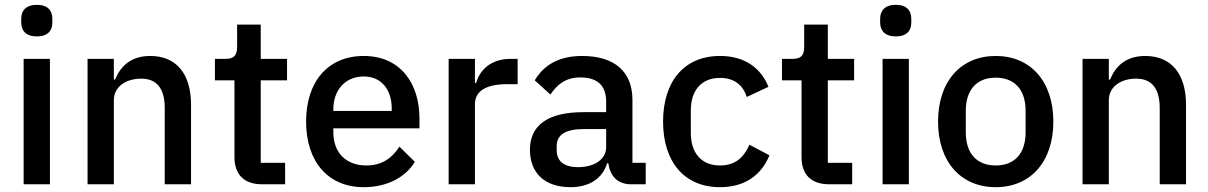

<svg xmlns="http://www.w3.org/2000/svg" viewBox="-20 -764 5010 796"><path d="M133 -613C178 -613 197 -637 197 -670V-687C197 -720 178 -744 133 -744C88 -744 68 -720 68 -687V-670C68 -637 88 -613 133 -613ZM78 0H187V-520H78Z M452 0V-348C452 -409 508 -438 565 -438C630 -438 663 -397 663 -316V0H772V-330C772 -459 710 -532 603 -532C523 -532 480 -490 457 -434H452V-520H343V0Z M1162 0V-89H1061V-431H1170V-520H1061V-662H963V-571C963 -535 951 -520 915 -520H871V-431H952V-113C952 -41 991 0 1067 0Z M1488 12C1585 12 1661 -29 1700 -93L1636 -156C1605 -108 1563 -78 1499 -78C1411 -78 1362 -135 1362 -215V-232H1719V-273C1719 -417 1641 -532 1488 -532C1340 -532 1249 -426 1249 -260C1249 -94 1340 12 1488 12ZM1488 -447C1560 -447 1604 -394 1604 -314V-304H1362V-311C1362 -391 1412 -447 1488 -447Z M1949 0V-332C1949 -387 1996 -415 2083 -415H2126V-520H2097C2014 -520 1969 -473 1954 -420H1949V-520H1840V0Z M2657 0V-89H2602V-350C2602 -467 2528 -532 2393 -532C2292 -532 2232 -490 2197 -431L2262 -372C2289 -413 2325 -443 2386 -443C2459 -443 2493 -407 2493 -343V-299H2399C2254 -299 2177 -247 2177 -143C2177 -48 2237 12 2345 12C2421 12 2477 -22 2497 -87H2502C2509 -36 2539 0 2596 0ZM2376 -71C2321 -71 2288 -94 2288 -141V-159C2288 -206 2326 -229 2401 -229H2493V-154C2493 -103 2444 -71 2376 -71Z M2965 12C3065 12 3135 -35 3170 -120L3087 -164C3064 -112 3029 -78 2965 -78C2885 -78 2844 -133 2844 -213V-306C2844 -386 2885 -441 2965 -441C3025 -441 3061 -410 3076 -362L3166 -404C3135 -481 3069 -532 2965 -532C2816 -532 2729 -426 2729 -260C2729 -94 2816 12 2965 12Z M3513 0V-89H3412V-431H3521V-520H3412V-662H3314V-571C3314 -535 3302 -520 3266 -520H3222V-431H3303V-113C3303 -41 3342 0 3418 0Z M3694 -613C3739 -613 3758 -637 3758 -670V-687C3758 -720 3739 -744 3694 -744C3649 -744 3629 -720 3629 -687V-670C3629 -637 3649 -613 3694 -613ZM3639 0H3748V-520H3639Z M4108 12C4253 12 4347 -94 4347 -260C4347 -426 4253 -532 4108 -532C3963 -532 3869 -426 3869 -260C3869 -94 3963 12 4108 12ZM4108 -78C4033 -78 3984 -124 3984 -216V-304C3984 -396 4033 -442 4108 -442C4183 -442 4232 -396 4232 -304V-216C4232 -124 4183 -78 4108 -78Z M4577 0V-348C4577 -409 4633 -438 4690 -438C4755 -438 4788 -397 4788 -316V0H4897V-330C4897 -459 4835 -532 4728 -532C4648 -532 4605 -490 4582 -434H4577V-520H4468V0Z"/></svg>

Font: IBMKR Medm
Style: Regular
Weight: 500
Designer: Mike Abbink; Paul van der Laan; Pieter van Rosmalen; Wujin Sim; Chorong Kim; Dohee Lee;
Foundry: Sandoll Inc.
Version: Version 1.002